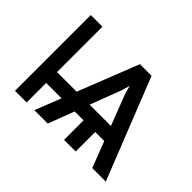

<svg xmlns="http://www.w3.org/2000/svg" viewBox="-110 -761 977 977"><g transform="rotate(45 378.0 -272.5)"><path d="M570 -140.6H505V0H421.2V-140.6H357.2L304 0H207.4L262.8 -140.6H152V0H68.2V-545.5H152V-218.8H293.3L421.9 -545.5H505.7L721.6 0H624.3ZM539.8 -218.8 475.1 -386.4 463.1 -430.8 450.3 -386.4 386.7 -218.8Z"/></g></svg>

Font: Interop
Style: Regular
Weight: 400
Designer: Rasmus Andersson, Google, Jang Haemin
Foundry: jhaemin
Version: Version 1.008